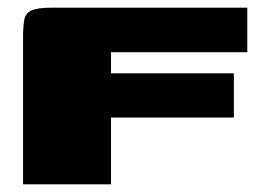

<svg xmlns="http://www.w3.org/2000/svg" viewBox="-20 -480 683 500"><path d="M40 0V-380Q40 -410 43 -427.5Q46 -445 61.5 -452.5Q77 -460 114 -460H624V-344H269V-289H589V-174H269V0Z"/></svg>

Font: Genos Thin Black
Style: Regular
Weight: 900
Version: Version 1.010